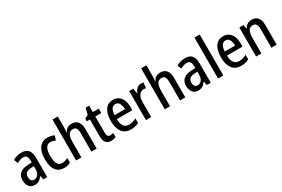

<svg xmlns="http://www.w3.org/2000/svg" viewBox="97 -1919 4539 3088"><g transform="rotate(-30 2367.0 -375.0)"><path d="M244 -550Q328 -550 367.5 -502.5Q407 -455 407 -363V0H334L318 -74H315Q289 -32 256 -11Q223 10 172 10Q106 10 71 -36.5Q36 -83 36 -153Q36 -235 87.5 -278.5Q139 -322 237 -326L309 -329V-360Q309 -417 289.5 -443.5Q270 -470 230 -470Q202 -470 172.5 -460.5Q143 -451 111 -434L81 -507Q116 -527 157 -538.5Q198 -550 244 -550ZM256 -259Q193 -256 165 -230Q137 -204 137 -155Q137 -111 155.5 -90Q174 -69 206 -69Q252 -69 280.5 -106Q309 -143 309 -210V-262Z M722 10Q623 10 570 -58Q517 -126 517 -267Q517 -402 571 -476Q625 -550 726 -550Q763 -550 794 -542Q825 -534 849 -520L820 -440Q798 -451 775 -457.5Q752 -464 730 -464Q618 -464 618 -267Q618 -75 730 -75Q760 -75 787 -83.5Q814 -92 840 -106V-22Q816 -6 785.5 2Q755 10 722 10Z M1041 -558Q1041 -508 1034 -468H1041Q1059 -508 1094 -528.5Q1129 -549 1171 -549Q1325 -549 1325 -360V0H1227V-339Q1227 -404 1208.5 -433.5Q1190 -463 1149 -463Q1089 -463 1065 -416Q1041 -369 1041 -273V0H943V-760H1041Z M1621 -75Q1650 -75 1681 -87V-9Q1664 0 1641 5Q1618 10 1592 10Q1531 10 1498 -27Q1465 -64 1465 -147V-459H1407V-510L1470 -540L1499 -659H1564V-540H1675V-459H1564V-154Q1564 -75 1621 -75Z M1942 -549Q2003 -549 2045 -518Q2087 -487 2108.5 -433Q2130 -379 2130 -308V-248H1842Q1845 -72 1970 -72Q2040 -72 2107 -110V-25Q2074 -7 2039 1.5Q2004 10 1961 10Q1851 10 1797 -65.5Q1743 -141 1743 -266Q1743 -403 1795 -476Q1847 -549 1942 -549ZM1942 -471Q1851 -471 1843 -322H2036Q2036 -385 2013 -428Q1990 -471 1942 -471Z M2459 -550Q2485 -550 2509 -543L2497 -443Q2478 -450 2452 -450Q2403 -450 2370.5 -403.5Q2338 -357 2338 -281V0H2240V-540H2317L2330 -447H2335Q2355 -491 2386 -520.5Q2417 -550 2459 -550Z M2687 -558Q2687 -508 2680 -468H2687Q2705 -508 2740 -528.5Q2775 -549 2817 -549Q2971 -549 2971 -360V0H2873V-339Q2873 -404 2854.5 -433.5Q2836 -463 2795 -463Q2735 -463 2711 -416Q2687 -369 2687 -273V0H2589V-760H2687Z M3281 -550Q3365 -550 3404.5 -502.5Q3444 -455 3444 -363V0H3371L3355 -74H3352Q3326 -32 3293 -11Q3260 10 3209 10Q3143 10 3108 -36.5Q3073 -83 3073 -153Q3073 -235 3124.5 -278.5Q3176 -322 3274 -326L3346 -329V-360Q3346 -417 3326.5 -443.5Q3307 -470 3267 -470Q3239 -470 3209.5 -460.5Q3180 -451 3148 -434L3118 -507Q3153 -527 3194 -538.5Q3235 -550 3281 -550ZM3293 -259Q3230 -256 3202 -230Q3174 -204 3174 -155Q3174 -111 3192.5 -90Q3211 -69 3243 -69Q3289 -69 3317.5 -106Q3346 -143 3346 -210V-262Z M3677 0H3579V-760H3677Z M3988 -549Q4049 -549 4091 -518Q4133 -487 4154.5 -433Q4176 -379 4176 -308V-248H3888Q3891 -72 4016 -72Q4086 -72 4153 -110V-25Q4120 -7 4085 1.5Q4050 10 4007 10Q3897 10 3843 -65.5Q3789 -141 3789 -266Q3789 -403 3841 -476Q3893 -549 3988 -549ZM3988 -471Q3897 -471 3889 -322H4082Q4082 -385 4059 -428Q4036 -471 3988 -471Z M4516 -550Q4590 -550 4629 -503Q4668 -456 4668 -360V0H4570V-339Q4570 -401 4551.5 -432.5Q4533 -464 4491 -464Q4432 -464 4408 -418Q4384 -372 4384 -274V0H4286V-540H4364L4376 -468H4382Q4402 -508 4437.5 -529Q4473 -550 4516 -550Z"/></g></svg>

Font: Noto Sans Condensed Medium
Style: Regular
Weight: 500
Width: 3
Designer: Monotype Design Team
Foundry: Monotype Imaging Inc.
Version: Version 2.013; ttfautohint (v1.8.4.7-5d5b)